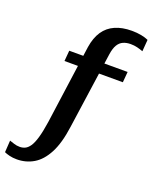

<svg xmlns="http://www.w3.org/2000/svg" viewBox="-220 -856 957 1190"><g transform="rotate(20 258.0 -260.5)"><path d="M116 -508H501L495 -438H110ZM285 -67Q270 44 235 110.5Q200 177 150 206.5Q100 236 40 236Q13 236 -9 230.5Q-31 225 -43 219L-38 141Q-25 145 -7.5 151Q10 157 31 157Q49 157 65.5 149.5Q82 142 96.5 121Q111 100 123 59Q135 18 145 -49L217 -569Q227 -633 255 -674.5Q283 -716 329.5 -736.5Q376 -757 439 -757Q473 -757 501.5 -751.5Q530 -746 549 -737L543 -660Q524 -667 504 -672Q484 -677 460 -677Q433 -677 411.5 -667.5Q390 -658 376.5 -635.5Q363 -613 357 -573Z"/></g></svg>

Font: Roboto Serif 28pt SemiBold
Style: Regular
Weight: 600
Designer: Greg Gazdowicz
Foundry: Commercial Type
Version: Version 1.008